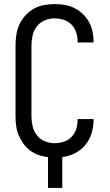

<svg xmlns="http://www.w3.org/2000/svg" viewBox="-20 -763 540 940"><path d="M215 157V6Q192 4 169 -4Q146 -12 127 -26.5Q108 -41 94 -60.5Q80 -80 71 -102Q62 -124 59 -147.5Q56 -171 56 -195V-540Q56 -566 60 -592.5Q64 -619 75 -643Q86 -667 104 -687Q122 -707 145 -720Q168 -733 194.5 -738Q221 -743 247 -743Q272 -743 296.5 -739Q321 -735 343.5 -724Q366 -713 384.5 -695.5Q403 -678 415 -656.5Q427 -635 432.5 -610.5Q438 -586 438 -561V-555H360V-559Q360 -582 353 -604Q346 -626 330 -642.5Q314 -659 292 -666Q270 -673 247 -673Q222 -673 198.5 -663Q175 -653 160 -633.5Q145 -614 139.5 -589.5Q134 -565 134 -540V-195Q134 -170 139.5 -145.5Q145 -121 160 -101.5Q175 -82 198.5 -72Q222 -62 247 -62Q270 -62 292 -69Q314 -76 330 -92.5Q346 -109 353 -131Q360 -153 360 -176V-180H438V-174Q438 -141 428 -109.5Q418 -78 397.5 -53Q377 -28 347 -13Q317 2 285 6V157Z"/></svg>

Font: Iosevka
Style: Regular
Weight: 400
Monospace: yes
Designer: Belleve Invis
Foundry: Belleve Invis
Version: Version 33.2.3; ttfautohint (v1.8.4)